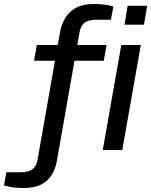

<svg xmlns="http://www.w3.org/2000/svg" viewBox="-101 -753 759 964"><path d="M16 191Q-1 191 -19 189.5Q-37 188 -52.5 185Q-68 182 -81 178L-69 112H0Q40 112 60.5 98Q81 84 87 52L175 -448H70L84 -527H189L201 -595Q208 -632 227.5 -664Q247 -696 282 -714.5Q317 -733 371 -733Q389 -733 406.5 -731.5Q424 -730 439.5 -727.5Q455 -725 468 -720L456 -654H387Q346 -654 325.5 -640Q305 -626 299 -594L287 -527H434L420 -448H273L185 53Q178 93 159 124.5Q140 156 105.5 173.5Q71 191 16 191ZM524 -629 540 -724H638L622 -629ZM415 0 508 -527H606L513 0Z"/></svg>

Font: Archivo Expanded
Style: Italic
Weight: 400
Width: 7
Italic angle: -10°
Designer: Hector Gatti
Foundry: Omnibus-Type
Version: Version 2.001